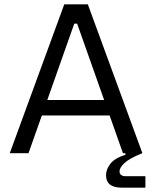

<svg xmlns="http://www.w3.org/2000/svg" viewBox="-20 -710 706 890"><path d="M545.5 160Q471.5 160 471.5 102.2Q471.5 75.3 491.5 49.3Q511.4 23.2 561.3 7.5V-15.6L640 0Q579.3 24.4 556.7 46Q534.1 67.5 534.1 83.6Q534.1 106.8 563.6 106.8H654V160ZM25.3 0 277.9 -690H387.1L640 0H549.9L337.6 -600.3H324.2L112.2 0ZM129.6 -174.8 141 -246.4H519.3L530.7 -174.8Z"/></svg>

Font: Mozilla Text ExtraLight
Style: Regular
Weight: 200
Designer: Studio DRAMA
Foundry: Studio DRAMA
Version: Version 1.000